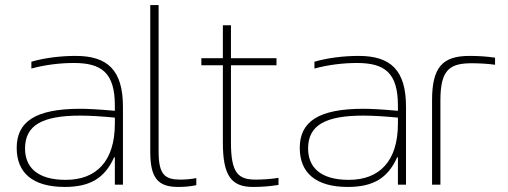

<svg xmlns="http://www.w3.org/2000/svg" viewBox="-20 -730 2007 759"><path d="M279 -509C219 -509 155 -501 104 -486V-459C159 -474 218 -481 272 -481C381 -481 434 -443 434 -313V-292C369 -298 321 -300 298 -300C118 -300 46 -248 46 -145C46 -48 108 9 236 9C335 9 394 -25 431 -108H434V0H466V-308C466 -453 405 -509 279 -509ZM79 -143C79 -235 147 -273 298 -273C334 -273 384 -270 434 -265V-241C434 -93 361 -19 240 -19C125 -19 79 -71 79 -143Z M694 -20C634 -20 607 -37 607 -130V-710H574V-130C574 -28 603 9 684 9C708 9 733 7 756 2V-26C738 -22 711 -20 694 -20Z M991 -20C923 -20 893 -44 893 -166V-472H1073V-500H893V-630H861V-500H776V-472H861V-166C861 -36 894 9 980 9C1012 9 1045 7 1081 1V-27C1052 -22 1016 -20 991 -20Z M1398 -509C1338 -509 1274 -501 1223 -486V-459C1278 -474 1337 -481 1391 -481C1500 -481 1553 -443 1553 -313V-292C1488 -298 1440 -300 1417 -300C1237 -300 1165 -248 1165 -145C1165 -48 1227 9 1355 9C1454 9 1513 -25 1550 -108H1553V0H1585V-308C1585 -453 1524 -509 1398 -509ZM1198 -143C1198 -235 1266 -273 1417 -273C1453 -273 1503 -270 1553 -265V-241C1553 -93 1480 -19 1359 -19C1244 -19 1198 -71 1198 -143Z M1846 -480C1871 -480 1910 -478 1937 -474V-502C1904 -507 1869 -509 1836 -509C1729 -509 1688 -464 1688 -334V0H1721V-334C1721 -456 1759 -480 1846 -480Z"/></svg>

Font: LT Wave Text Thin
Style: Regular
Weight: 100
Designer: Daniel Lyons
Version: Version 2.5 (Glyphs App)